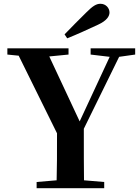

<svg xmlns="http://www.w3.org/2000/svg" viewBox="-20 -997 741 1017"><path d="M322 -815 336 -794C391 -816 445 -841 499 -866C547 -888 560 -912 560 -931C560 -954 541 -977 512 -977C490 -977 471 -965 438 -932C401 -896 361 -855 322 -815ZM460 -708 561 -696 402 -354 241 -698 343 -708V-741H19V-708L79 -702L282 -291C282 -171 282 -113 280 -42L174 -33V0H532V-33L425 -42C424 -118 424 -180 424 -315L611 -696L696 -708V-741H460Z"/></svg>

Font: Source Han Serif CN
Style: Bold
Weight: 700
Designer: Ryoko NISHIZUKA 西塚涼子 (kana & ideographs); Frank Grießhammer (Latin, Greek & Cyrillic); Wenlong ZHANG 张文龙 (bopomofo); San
Foundry: Adobe
Version: Version 2.003;hotconv 1.1.1;makeotfexe 2.6.0